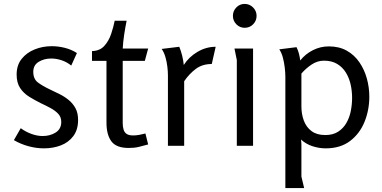

<svg xmlns="http://www.w3.org/2000/svg" viewBox="-20 -745 1953 981"><path d="M244 -509Q278 -509 311.5 -500.5Q345 -492 373 -474L344 -410Q322 -428 295 -437Q268 -446 242 -446Q205 -446 177.5 -429Q150 -412 150 -378Q150 -341 174.5 -323Q199 -305 233 -289Q258 -277 283.5 -264.5Q309 -252 330.5 -234.5Q352 -217 365.5 -192.5Q379 -168 379 -132Q379 -82 354.5 -49.5Q330 -17 290.5 -2Q251 13 205 13Q165 13 125 2Q85 -9 51 -29L86 -90Q110 -72 140 -61Q170 -50 198 -50Q236 -50 264.5 -68Q293 -86 293 -122Q293 -147 277.5 -163.5Q262 -180 238 -193Q214 -206 188 -218Q158 -233 129.5 -250.5Q101 -268 83 -295Q65 -322 65 -364Q65 -412 90.5 -444Q116 -476 157 -492.5Q198 -509 244 -509Z M627 -639Q620 -605 614.5 -568.5Q609 -532 607 -497H737L720 -434H607V-116Q607 -97 611.5 -82.5Q616 -68 627.5 -60.5Q639 -53 660 -53Q676 -53 692 -56Q708 -59 723 -63L737 -7Q712 0 689.5 5.5Q667 11 638 11Q574 11 549 -23Q524 -57 524 -118V-434H450V-484Q490 -485 513 -510.5Q536 -536 548 -572Q560 -608 566 -639Z M896 -506Q914 -462 919 -413Q945 -454 989 -480Q1033 -506 1082 -506L1062 -418Q1014 -418 980.5 -393Q947 -368 921 -330V0H838V-360Q838 -380 835 -405Q832 -430 825 -454Q818 -478 806 -495Z M1291 -664Q1291 -639 1273.5 -621Q1256 -603 1230 -603Q1205 -603 1187.5 -621Q1170 -639 1170 -664Q1170 -689 1187.5 -707Q1205 -725 1230 -725Q1255 -725 1273 -707Q1291 -689 1291 -664ZM1273 -497V0H1190V-438L1178 -497Z M1495 -504Q1503 -488 1507.5 -470.5Q1512 -453 1514 -436Q1540 -469 1578.5 -488.5Q1617 -508 1660 -508Q1713 -508 1752 -486Q1791 -464 1816.5 -426.5Q1842 -389 1854.5 -343.5Q1867 -298 1867 -251Q1867 -183 1842.5 -122.5Q1818 -62 1768.5 -24.5Q1719 13 1644 13Q1610 13 1576.5 2Q1543 -9 1518 -32Q1520 -18 1520 -4Q1520 10 1520 18V157L1534 216H1438V-352Q1438 -373 1435 -399Q1432 -425 1425.5 -450Q1419 -475 1407 -493ZM1635 -435Q1601 -435 1571 -414.5Q1541 -394 1520 -369V-201Q1520 -162 1532.5 -128.5Q1545 -95 1572 -75Q1599 -55 1642 -55Q1681 -55 1707.5 -72Q1734 -89 1750 -117Q1766 -145 1772.5 -178.5Q1779 -212 1779 -245Q1779 -280 1771.5 -313.5Q1764 -347 1747 -374.5Q1730 -402 1702.5 -418.5Q1675 -435 1635 -435Z"/></svg>

Font: Rosario Light Light
Style: Regular
Weight: 300
Version: Version 1.101; ttfautohint (v1.8.1.43-b0c9)